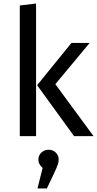

<svg xmlns="http://www.w3.org/2000/svg" viewBox="-20 -770 549 1086"><path d="M184 0H92V-739L184 -750ZM293 -294 509 0H399L190 -288L384 -527H487ZM312 133Q312 146 306.5 162Q301 178 286 210L245 296H192L221 180Q197 159 197 133Q197 109 214 93Q231 77 255 77Q279 77 295.5 93Q312 109 312 133Z"/></svg>

Font: Fira GO
Style: Regular
Weight: 400
Designer: Carrois Corporate
Foundry: Carrois Corporate GbR
Version: Version 0.300